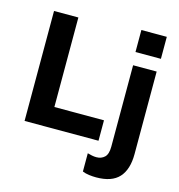

<svg xmlns="http://www.w3.org/2000/svg" viewBox="-134 -848 1110 1189"><g transform="rotate(15 421.5 -254.0)"><path d="M72 0V-705H228V-131H546V0ZM590 223Q568 223 544.5 220Q521 217 502 209V92Q516 96 530.5 99Q545 102 559 102Q591 102 611.5 82.5Q632 63 632 15V-507H783V22Q783 121 736.5 172Q690 223 590 223ZM625 -590V-731H788V-590Z"/></g></svg>

Font: Mulish ExtraLight ExtraBold
Style: Regular
Weight: 800
Version: Version 3.603